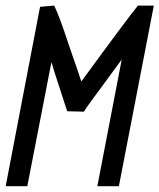

<svg xmlns="http://www.w3.org/2000/svg" viewBox="-27 -661 568 684"><path d="M115.7 -636.7 166 -641.1Q176.3 -620.1 187.7 -589.1Q199.2 -558.1 212.4 -518.3Q225.6 -478.5 232.9 -458Q248.5 -415 262.7 -370.6Q422.4 -589.4 464.4 -641.1H521L396.5 2.4H319.8L406.7 -449.2Q388.2 -423.3 354 -377.2Q319.8 -331.1 297.9 -301Q275.9 -271 272 -263.2L212.4 -264.6L165.5 -408.7Q160.2 -428.7 156.2 -439.5L70.3 2.4H-6.8Z"/></svg>

Font: Fantasque Sans Mono
Style: Italic
Weight: 400
Italic angle: -11°
Monospace: yes
Designer: Jany Belluz
Version: Version 1.8.0 ; ttfautohint (v1.8.2)